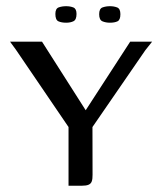

<svg xmlns="http://www.w3.org/2000/svg" viewBox="-20 -593 516 613"><path d="M198.8 0V-187.4L30.3 -435L12 -460H114.1L253.6 -241L395.7 -460H465.7L443.9 -432.5L275.2 -187.4L275.5 -35Q275.7 -21.7 273 -14.1Q270.4 -6.5 262.9 -3.3Q255.5 0 241 0ZM331 -520.5Q317.8 -520.5 307.2 -524.9Q296.6 -529.3 296.6 -547.7Q296.6 -565.6 307.6 -569.4Q318.5 -573.2 331 -573.2Q343.9 -573.2 354.1 -569.2Q364.4 -565.1 364.4 -547.7Q364.4 -529.3 355.1 -524.9Q345.9 -520.5 331 -520.5ZM191.2 -520.5Q176.5 -520.5 166.6 -524.9Q156.8 -529.3 156.8 -548.5Q156.8 -565.6 167.4 -569.4Q178 -573.2 191.2 -573.2Q204.1 -573.2 214.2 -569.2Q224.3 -565.1 224.3 -548.5Q224.3 -530.1 214.7 -525.3Q205.1 -520.5 191.2 -520.5Z"/></svg>

Font: Genos Thin
Style: Regular
Weight: 100
Designer: Robert E. Leuschke
Foundry: Robert E. Leuschke
Version: Version 1.010